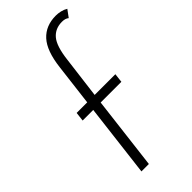

<svg xmlns="http://www.w3.org/2000/svg" viewBox="-244 -812 859 859"><g transform="rotate(-45 185.5 -382.0)"><path d="M91 0 133 -347H66L71 -390H138L162 -587Q173 -681 211 -722.5Q249 -764 313 -764Q327 -764 342.5 -760.5Q358 -757 371 -749L346 -715Q340 -720 332 -722.5Q324 -725 313 -725Q270 -725 244.5 -695Q219 -665 210 -588L185 -390H316L311 -347H180L138 0Z"/></g></svg>

Font: Josefin Sans Thin Light
Style: Italic
Weight: 300
Italic angle: -7°
Version: Version 2.000